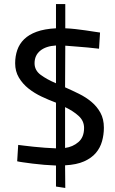

<svg xmlns="http://www.w3.org/2000/svg" viewBox="-20 -810 570 950"><path d="M470 -569Q442 -572 414 -575Q389 -577 360 -579.5Q331 -582 303 -584Q303 -532 302.5 -481Q302 -430 302 -378Q336 -363 370.5 -346Q405 -329 432.5 -306Q460 -283 477 -252Q494 -221 494 -178Q494 -144 485 -111.5Q476 -79 454.5 -53.5Q433 -28 396 -11.5Q359 5 302 8Q302 36 302.5 64Q303 92 303 120L257 113V9Q230 8 199 5.5Q168 3 141 -0.5Q114 -4 93 -7Q72 -10 65 -12L70 -93Q77 -92 98 -89.5Q119 -87 146 -84Q173 -81 202.5 -79Q232 -77 257 -76V-302Q222 -315 186 -332Q150 -349 121 -372Q92 -395 73.5 -426Q55 -457 55 -497Q55 -532 65.5 -562.5Q76 -593 99.5 -616Q123 -639 161.5 -653Q200 -667 257 -670V-790H303V-670Q328 -669 354.5 -666Q381 -663 405 -659.5Q429 -656 447.5 -653Q466 -650 475 -649ZM151 -497Q151 -462 181.5 -439.5Q212 -417 257 -398V-585Q207 -582 179 -559Q151 -536 151 -497ZM396 -177Q396 -212 369 -236.5Q342 -261 302 -280V-78Q340 -83 368 -107Q396 -131 396 -177Z"/></svg>

Font: Panefresco 600wt
Style: Regular
Weight: 600
Designer: Campivisivi
Foundry: Campivisivi & Chank Co
Version: Version 1.001